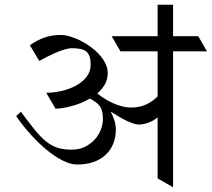

<svg xmlns="http://www.w3.org/2000/svg" viewBox="-20 -799 903 819"><path d="M107.4 -606Q138.2 -627.9 169.9 -638.9Q201.7 -649.9 240.7 -649.9Q256.8 -649.9 277.8 -643.8Q298.8 -637.7 320.8 -627Q342.8 -616.2 364 -601.1Q385.3 -585.9 402.1 -567.9Q418.9 -549.8 429.2 -529.3Q439.5 -508.8 439.5 -487.3Q439.5 -460.4 427.2 -439Q415 -417.5 395 -400.4Q406.2 -391.1 422.4 -380.6Q438.5 -370.1 457.5 -361.1Q476.6 -352.1 497.6 -346.2Q518.6 -340.3 540 -340.3Q576.2 -340.3 605.2 -354.2Q634.3 -368.2 652.3 -388.2V-580.1H493.7L456.5 -644.5H652.3V-778.8H718.3V-644.5H825.7L862.8 -580.1H718.3V0L652.3 -38.1V-298.3Q635.7 -284.2 613.3 -275.9Q590.8 -267.6 571.8 -267.6Q562 -267.6 548.3 -272.2Q534.7 -276.9 518.8 -284.4Q502.9 -292 485.8 -302Q468.8 -312 452.1 -323.2Q461.9 -304.7 468 -285.2Q474.1 -265.6 474.1 -247.6Q474.1 -213.4 462.9 -185.8Q451.7 -158.2 430.4 -138.4Q409.2 -118.7 378.7 -107.9Q348.1 -97.2 309.6 -97.2Q280.8 -97.2 246.3 -114.7Q211.9 -132.3 177 -161.4Q142.1 -190.4 108.9 -227.5Q75.7 -264.6 48.8 -304.2L69.3 -322.3Q102.5 -276.9 127.7 -245.8Q152.8 -214.8 176.5 -195.8Q200.2 -176.8 225.6 -168.7Q251 -160.6 285.2 -160.6Q319.3 -160.6 344.5 -173.8Q369.6 -187 386.2 -206.3Q402.8 -225.6 410.9 -248Q418.9 -270.5 418.9 -289.1Q418.9 -306.2 416.7 -319.1Q414.6 -332 408.2 -342.3Q401.9 -352.5 391.1 -361.1Q380.4 -369.6 363.3 -378.4Q344.2 -367.2 323.7 -359.1Q303.2 -351.1 283.7 -345.9Q264.2 -340.8 246.8 -338.1Q229.5 -335.4 216.8 -335.4L177.2 -403.3Q208.5 -403.3 241.9 -410.9Q275.4 -418.5 303.2 -433.3Q331.1 -448.2 348.9 -470.7Q366.7 -493.2 366.7 -523.4Q366.7 -543.9 362.3 -557.4Q357.9 -570.8 348.4 -578.9Q338.9 -586.9 323.7 -590.1Q308.6 -593.3 287.1 -593.3Q272.5 -593.3 253.4 -587.4Q234.4 -581.5 215.1 -573Q195.8 -564.5 177.7 -555.2Q159.7 -545.9 147.5 -539.1Z"/></svg>

Font: Kurinto Seri
Style: Regular
Weight: 400
Designer: Kurinto was developed by Clint Goss from a range of fonts that are compatible with the SIL Open Font License Version 1.1
Foundry: Clinton F. Goss
Version: Version 2.196; July 25, 2020